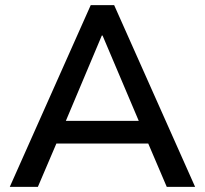

<svg xmlns="http://www.w3.org/2000/svg" viewBox="-20 -725 794 745"><path d="M18 0 332 -705H423L737 0H627L542 -199L590 -168H164L212 -199L127 0ZM375 -587 225 -231 200 -256H554L529 -231L378 -587Z"/></svg>

Font: NunitoSans_10ptSemiBold
Style: Regular
Weight: 600
Designer: Vernon Adams
Foundry: Vernon Adams
Version: Version 3.101;gftools[0.9.27]